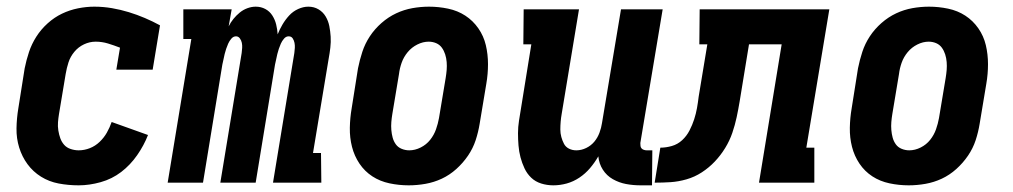

<svg xmlns="http://www.w3.org/2000/svg" viewBox="-20 -548 3040 576"><path d="M216 8Q185 8 156 2.5Q127 -3 103 -18Q79 -33 62.5 -55.5Q46 -78 37.5 -105.5Q29 -133 29.5 -163Q30 -193 35 -223L54 -343Q59 -368 67 -392Q75 -416 89 -438Q103 -460 123 -478Q143 -496 166 -507Q189 -518 214 -523Q239 -528 263 -528Q290 -528 316 -523.5Q342 -519 366.5 -511.5Q391 -504 414.5 -494Q438 -484 460 -472L438 -339H329L340 -405Q322 -412 304 -417.5Q286 -423 267 -423Q249 -423 232 -415Q215 -407 203 -392.5Q191 -378 185.5 -361Q180 -344 177 -326L157 -206Q155 -194 154 -181.5Q153 -169 155 -156.5Q157 -144 161 -133Q165 -122 172.5 -113.5Q180 -105 192 -101Q204 -97 216 -97Q233 -97 249.5 -103.5Q266 -110 279 -122.5Q292 -135 300.5 -150Q309 -165 315 -182L424 -143Q412 -112 391.5 -82.5Q371 -53 343.5 -32Q316 -11 282 -1.5Q248 8 216 8Z M483 0 554 -431H530V-520H675L666 -469Q672 -481 680.5 -491.5Q689 -502 699.5 -510.5Q710 -519 722.5 -523.5Q735 -528 747 -528Q763 -528 776 -521Q789 -514 797 -501.5Q805 -489 808.5 -474.5Q812 -460 813 -445Q819 -460 827.5 -474.5Q836 -489 847.5 -501.5Q859 -514 874.5 -521Q890 -528 905 -528Q922 -528 935.5 -520Q949 -512 957 -498.5Q965 -485 968 -469.5Q971 -454 972 -438Q973 -422 971 -405Q969 -388 966 -372L919 -89H943L944 0H799L863 -389Q864 -397 864.5 -404.5Q865 -412 863.5 -419.5Q862 -427 858 -433Q854 -439 846 -439Q838 -439 832 -432Q826 -425 822.5 -417Q819 -409 816.5 -401.5Q814 -394 812 -386Q810 -378 808.5 -370Q807 -362 805 -354L747 0H641L705 -389Q706 -397 706.5 -404.5Q707 -412 705.5 -419.5Q704 -427 699.5 -433Q695 -439 688 -439Q680 -439 674 -432Q668 -425 664.5 -417Q661 -409 658.5 -401.5Q656 -394 654 -386Q652 -378 650.5 -370Q649 -362 647 -354L589 0Z M1206 8Q1177 8 1148.5 2Q1120 -4 1097 -19Q1074 -34 1058.5 -57Q1043 -80 1036 -107.5Q1029 -135 1029.5 -164.5Q1030 -194 1035 -223L1054 -343Q1059 -368 1067 -392.5Q1075 -417 1089.5 -439Q1104 -461 1124.5 -479Q1145 -497 1168.5 -508Q1192 -519 1217 -523.5Q1242 -528 1267 -528Q1296 -528 1324.5 -522Q1353 -516 1376 -501Q1399 -486 1415 -463Q1431 -440 1437.5 -412.5Q1444 -385 1444 -355.5Q1444 -326 1439 -297L1419 -177Q1415 -152 1407 -127.5Q1399 -103 1384 -81Q1369 -59 1349 -41Q1329 -23 1305.5 -12Q1282 -1 1256.5 3.5Q1231 8 1206 8ZM1208 -97Q1225 -97 1242 -105.5Q1259 -114 1270.5 -128.5Q1282 -143 1288 -160Q1294 -177 1297 -194L1317 -314Q1319 -326 1320 -338Q1321 -350 1320 -362Q1319 -374 1315.5 -385Q1312 -396 1305.5 -405Q1299 -414 1288.5 -418.5Q1278 -423 1266 -423Q1249 -423 1232 -414.5Q1215 -406 1203 -391.5Q1191 -377 1185 -360Q1179 -343 1177 -326L1157 -206Q1155 -194 1154 -182Q1153 -170 1154 -158Q1155 -146 1158 -135Q1161 -124 1167.5 -115Q1174 -106 1185 -101.5Q1196 -97 1208 -97Z M1640 8Q1621 8 1603.5 2.5Q1586 -3 1573.5 -15Q1561 -27 1553.5 -43Q1546 -59 1541.5 -76Q1537 -93 1535.5 -111.5Q1534 -130 1534 -148.5Q1534 -167 1537 -186Q1540 -205 1543 -223L1574 -415H1550L1551 -520H1717L1665 -206Q1663 -195 1662 -183Q1661 -171 1661 -159.5Q1661 -148 1664 -137Q1667 -126 1672 -116.5Q1677 -107 1687 -102Q1697 -97 1709 -97Q1724 -97 1738.5 -104Q1753 -111 1763 -123Q1773 -135 1778.5 -150Q1784 -165 1786 -179L1843 -520H1968L1901 -119Q1901 -114 1901.5 -110Q1902 -106 1904.5 -103Q1907 -100 1911.5 -98.5Q1916 -97 1920 -97H1937L1936 8H1902Q1879 8 1858 4Q1837 0 1818.5 -10.5Q1800 -21 1788.5 -39Q1777 -57 1775 -79Q1764 -60 1750 -43.5Q1736 -27 1718 -15Q1700 -3 1680 2.5Q1660 8 1640 8Z M1944 0 1961 -105Q1978 -105 1995.5 -110Q2013 -115 2026.5 -127.5Q2040 -140 2048.5 -156.5Q2057 -173 2062.5 -190Q2068 -207 2071 -224Q2074 -241 2076 -258L2102 -415H2078L2079 -520H2468L2399 -105H2423V0H2257L2325 -415H2227L2199 -244Q2195 -220 2190 -196.5Q2185 -173 2177 -149.5Q2169 -126 2155.5 -104Q2142 -82 2124.5 -63.5Q2107 -45 2085.5 -31Q2064 -17 2039.5 -10Q2015 -3 1991.5 -1.5Q1968 0 1944 0Z M2706 8Q2677 8 2648.5 2Q2620 -4 2597 -19Q2574 -34 2558.5 -57Q2543 -80 2536 -107.5Q2529 -135 2529.5 -164.5Q2530 -194 2535 -223L2554 -343Q2559 -368 2567 -392.5Q2575 -417 2589.5 -439Q2604 -461 2624.5 -479Q2645 -497 2668.5 -508Q2692 -519 2717 -523.5Q2742 -528 2767 -528Q2796 -528 2824.5 -522Q2853 -516 2876 -501Q2899 -486 2915 -463Q2931 -440 2937.5 -412.5Q2944 -385 2944 -355.5Q2944 -326 2939 -297L2919 -177Q2915 -152 2907 -127.5Q2899 -103 2884 -81Q2869 -59 2849 -41Q2829 -23 2805.5 -12Q2782 -1 2756.5 3.5Q2731 8 2706 8ZM2708 -97Q2725 -97 2742 -105.5Q2759 -114 2770.5 -128.5Q2782 -143 2788 -160Q2794 -177 2797 -194L2817 -314Q2819 -326 2820 -338Q2821 -350 2820 -362Q2819 -374 2815.5 -385Q2812 -396 2805.5 -405Q2799 -414 2788.5 -418.5Q2778 -423 2766 -423Q2749 -423 2732 -414.5Q2715 -406 2703 -391.5Q2691 -377 2685 -360Q2679 -343 2677 -326L2657 -206Q2655 -194 2654 -182Q2653 -170 2654 -158Q2655 -146 2658 -135Q2661 -124 2667.5 -115Q2674 -106 2685 -101.5Q2696 -97 2708 -97Z"/></svg>

Font: Iosevka Curly Slab Extrabold
Style: Italic
Weight: 800
Italic angle: -9°
Monospace: yes
Designer: Belleve Invis
Foundry: Belleve Invis
Version: Version 22.1.2; ttfautohint (v1.8.4)